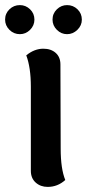

<svg xmlns="http://www.w3.org/2000/svg" viewBox="-46 -719 341 753"><path d="M210 -13Q180 14 141 14Q113 14 94 -3Q75 -20 75 -49V-379Q75 -454 57 -502Q89 -528 124 -528Q154 -528 172.5 -511.5Q191 -495 191 -466L192 -136Q192 -57 210 -13ZM-26 -642Q-26 -666 -9 -682.5Q8 -699 32 -699Q55 -699 72 -682.5Q89 -666 89 -642Q89 -619 72 -602Q55 -585 32 -585Q8 -585 -9 -602Q-26 -619 -26 -642ZM160 -642Q160 -666 177 -682.5Q194 -699 217 -699Q241 -699 258 -682.5Q275 -666 275 -642Q275 -619 257.5 -602Q240 -585 217 -585Q194 -585 177 -602Q160 -619 160 -642Z"/></svg>

Font: Arima Madurai ExtraBold
Style: Regular
Weight: 800
Designer: Joana Correia and Natanael Gama
Foundry: NDISCOVER
Version: Version 1.019